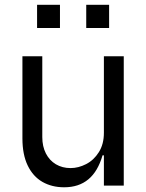

<svg xmlns="http://www.w3.org/2000/svg" viewBox="-20 -783 617 810"><path d="M74.6 -198.9V-545.5H158.4V-204.5Q158.4 -165.5 173.5 -135.8Q188.6 -106.2 215.7 -90Q242.9 -73.9 277.7 -73.9Q310.7 -73.9 343.2 -90.6Q375.7 -107.2 397 -141Q418.3 -174.7 418.3 -223V-545.5H502.1V0H418.3V-127.8H412.6Q393.1 -60 352.8 -26.5Q312.5 7.1 250.7 7.1Q198.5 7.1 158.7 -15.8Q119 -38.7 96.8 -84.9Q74.6 -131 74.6 -198.9ZM233 -664.8H136.4V-762.8H233ZM440.3 -664.8H343.8V-762.8H440.3Z"/></svg>

Font: Riot Sans
Style: Regular
Weight: 400
Designer: Rasmus Andersson
Foundry: rsms
Version: Version 4.001